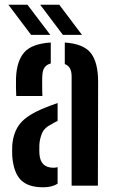

<svg xmlns="http://www.w3.org/2000/svg" viewBox="-20 -788 486 815"><path d="M49 -380.5Q48 -394 47.8 -415.5Q47.5 -437 48 -457.5Q51 -529.5 83.2 -566Q115.5 -602.5 195.5 -607.5V-518.5Q162 -510 160 -471Q159 -461 159 -441.8Q159 -422.5 159.2 -404.5Q159.5 -386.5 160 -380.5ZM284 0V-464.5Q284 -505.5 255 -516V-607.5Q335.5 -602 366 -562.2Q396.5 -522.5 396.5 -440L395.5 0ZM32 -124Q31.5 -134.5 31.5 -147.5Q31.5 -160.5 32 -171Q36.5 -228.5 66.5 -264.8Q96.5 -301 173 -331.5Q200 -342.5 224.5 -350.5V-274.5Q218.5 -272 212.5 -268.8Q206.5 -265.5 200 -261.5Q168 -246 158 -221.5Q148 -197 147 -170.5Q146.5 -148 147.5 -132.5Q152.5 -76 207 -76Q217 -76 224.5 -78.5V-8.5Q201.5 7 163 7Q100 7 69 -23.5Q38 -54 32 -124ZM112 -640 15.5 -768H96.5L193.5 -640ZM247 -640 150.5 -768H231.5L328 -640Z"/></svg>

Font: Big Shoulders Stencil Text
Style: Bold
Weight: 700
Designer: Patric King
Foundry: XO Type Co
Version: Version 1.000